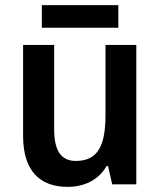

<svg xmlns="http://www.w3.org/2000/svg" viewBox="-20 -718 624 748"><path d="M441 -698H143V-610H441ZM511 -543H391V-272C391 -154 364 -91 275 -91C217 -91 191 -132 191 -215V-543H70V-188C70 -56 132 10 244 10C307 10 364 -16 395 -71H401L417 0H511Z"/></svg>

Font: Noto Sans Thai SemCond SemBd
Style: Regular
Weight: 600
Width: 4
Designer: Monotype Design Team
Foundry: Monotype Imaging Inc.
Version: Version 2.002